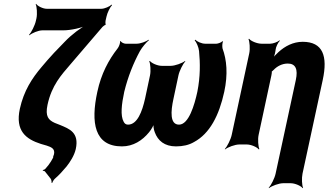

<svg xmlns="http://www.w3.org/2000/svg" viewBox="-20 -757 1721 1006"><path d="M511 -711H225C205 -711 177 -725 169 -737L167 -735C173 -722 176 -685 171 -661L168 -648C163 -624 144 -587 132 -574L134 -572C148 -584 181 -598 202 -598H311C351 -598 408 -611 439 -626L438 -629C407 -615 354 -575 320 -539L263 -480C239 -454 217 -429 198 -406C148 -347 105 -282 84 -187C59 -71 116 -28 194 -3L225 6C249 14 269 22 263 51C262 55 259 62 258 65H262C263 62 263 53 262 57C260 66 255 77 247 89C239 102 230 114 218 127C215 131 208 133 205 134L204 138C207 137 214 139 216 142L246 180C249 184 251 196 250 201H254C255 196 262 184 268 179C289 161 310 138 329 115C347 92 369 59 377 24C396 -63 343 -82 295 -102L267 -113C234 -128 216 -147 229 -208C251 -310 301 -364 350 -421L517 -616C520 -619 530 -627 532 -626L534 -630C532 -631 532 -644 533 -648L538 -670C542 -690 557 -720 567 -730L565 -733C555 -723 528 -711 511 -711Z M490 -276C455 -115 474 10 619 10C678 10 726 -21 761 -64C773 -78 786 -102 789 -114H785C782 -102 785 -78 791 -64C807 -20 842 10 902 10C938 10 970 3 997 -13C1079 -57 1128 -152 1155 -276C1175 -368 1168 -444 1146 -503C1144 -512 1144 -533 1149 -539L1145 -541C1141 -535 1122 -528 1114 -528H1055C1036 -528 1013 -539 1003 -549L1000 -546C1009 -536 1021 -510 1023 -489C1029 -426 1030 -357 1014 -276C999 -207 969 -104 918 -104C870 -104 874 -172 889 -240L915 -362C920 -386 939 -423 951 -436L950 -438C935 -426 897 -412 874 -412H828C805 -412 774 -426 765 -438L762 -436C768 -423 771 -386 766 -362L740 -240C725 -172 699 -104 651 -104C640 -104 633 -109 628 -119C610 -151 617 -211 631 -276C651 -357 679 -426 713 -489C725 -510 747 -536 760 -546L759 -549C745 -539 716 -528 696 -528H638C630 -528 614 -535 613 -542L609 -540C611 -533 603 -511 596 -503C549 -443 510 -370 490 -276Z M1488 -424C1529 -424 1542 -394 1530 -338L1424 153C1419 177 1400 214 1388 227L1389 229C1404 217 1441 203 1464 203H1503C1526 203 1557 217 1566 229L1568 227C1562 214 1560 177 1565 153L1671 -338C1698 -463 1672 -538 1566 -538C1516 -538 1473 -515 1439 -484C1427 -473 1410 -456 1404 -445L1408 -443C1414 -454 1421 -474 1423 -489L1424 -496C1425 -510 1437 -535 1446 -543L1445 -546C1435 -537 1410 -528 1396 -528H1350C1327 -528 1294 -542 1285 -554L1282 -552C1288 -539 1291 -502 1286 -478L1194 -50C1189 -26 1170 11 1158 24L1159 26C1174 14 1211 0 1234 0H1273C1296 0 1327 14 1336 26L1339 24C1333 11 1330 -26 1335 -50L1402 -362C1403 -366 1406 -383 1403 -385L1401 -382C1403 -380 1410 -387 1413 -390C1432 -410 1458 -424 1488 -424Z"/></svg>

Font: Asimov
Style: EdgeExtremeIt
Weight: 500
Designer: Google
Version: Version 2.000980: 2014